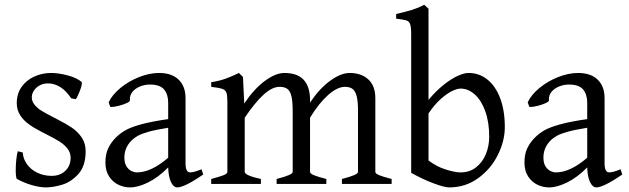

<svg xmlns="http://www.w3.org/2000/svg" viewBox="-20 -777 2655 811"><path d="M51.8 -21Q49.3 -22 47.9 -32.2Q46.4 -42.5 46.4 -57.6Q46.4 -79.1 48.8 -102.5Q51.3 -126 55.2 -138.2L76.2 -132.8Q77.6 -106 94 -83.3Q110.4 -60.5 137.7 -47.4Q165 -34.2 198.2 -34.2Q233.4 -34.2 255.9 -55.4Q278.3 -76.7 278.3 -110.8Q278.3 -132.3 264.9 -149.4Q251.5 -166.5 231.7 -179Q211.9 -191.4 177.2 -209L157.2 -219.2Q124.5 -235.8 102.1 -252Q79.6 -268.1 65.2 -290.3Q50.8 -312.5 50.8 -341.8Q50.8 -380.9 71 -409.7Q91.3 -438.5 124.8 -453.6Q158.2 -468.8 195.8 -468.8Q228.5 -468.8 266.8 -458.3Q305.2 -447.8 324.2 -431.2Q325.7 -429.7 325.7 -425.8Q325.7 -414.1 315.9 -389.6Q306.2 -365.2 299.8 -357.9L280.8 -361.8Q258.8 -394.5 233.9 -409.7Q209 -424.8 183.1 -424.8Q162.6 -424.8 147 -416Q131.3 -407.2 122.8 -393.6Q114.3 -379.9 114.3 -366.2Q114.3 -348.6 126 -334.5Q137.7 -320.3 155.3 -309.3Q172.9 -298.3 203.6 -282.7L222.2 -272.9Q259.8 -253.9 283.9 -237.5Q308.1 -221.2 325 -196.5Q341.8 -171.9 341.8 -138.2Q341.8 -75.7 310.8 -41.7Q279.8 -7.8 241.9 3.4Q204.1 14.6 173.8 14.6Q149.4 14.6 116.2 5.4Q83 -3.9 51.8 -21Z M690.4 -69.8Q648.9 -27.8 606 -6.6Q563 14.6 529.3 14.6Q503.9 14.6 480.2 3.4Q456.5 -7.8 440.9 -31.5Q425.3 -55.2 425.3 -90.8Q425.3 -125.5 437 -150.4Q448.7 -175.3 469.2 -195.8Q487.3 -213.9 510 -226.8Q532.7 -239.7 575.9 -251.7Q619.1 -263.7 690.4 -273.9V-342.8Q690.4 -378.4 672.9 -399.2Q655.3 -419.9 613.3 -419.9Q591.3 -419.9 571 -411.6Q550.8 -403.3 538.8 -388.2Q526.9 -373 528.8 -353.5Q529.3 -348.1 515.1 -341.6Q501 -335 481.7 -330.1Q462.4 -325.2 451.2 -325.2Q447.3 -325.2 445.8 -325.7L439 -344.7Q453.6 -376.5 488.5 -405.3Q523.4 -434.1 567.4 -451.4Q611.3 -468.8 651.9 -468.8Q705.1 -468.8 734.4 -440.7Q763.7 -412.6 763.7 -362.3V-86.9Q763.7 -48.8 783.2 -48.8Q799.3 -48.8 831.1 -62L838.4 -40Q798.3 -12.2 770.8 1.2Q743.2 14.6 729 14.6Q712.9 14.6 702.1 -8.3Q691.4 -31.2 690.4 -69.8ZM690.4 -237.3Q638.2 -229 607.7 -220.5Q577.1 -211.9 561.3 -202.9Q545.4 -193.8 533.7 -181.6Q505.4 -151.9 505.4 -111.8Q505.4 -87.9 514.4 -74Q523.4 -60.1 535.4 -54.4Q547.4 -48.8 558.1 -48.8Q618.7 -48.8 690.4 -110.8Z M1424.3 -21Q1460 -30.3 1476.1 -37.4Q1492.2 -44.4 1492.2 -50.8V-309.1Q1492.2 -349.1 1486.6 -370.8Q1481 -392.6 1469.2 -401.4Q1457.5 -410.2 1437 -410.2Q1404.8 -410.2 1365.7 -375.5Q1326.7 -340.8 1289.6 -279.8V-50.8Q1289.6 -43.9 1304.9 -37.4Q1320.3 -30.8 1358.4 -21V0H1148.4V-21Q1184.1 -30.3 1200.2 -37.4Q1216.3 -44.4 1216.3 -50.8V-309.1Q1216.3 -349.1 1210.9 -370.8Q1205.6 -392.6 1193.8 -401.4Q1182.1 -410.2 1161.1 -410.2Q1129.4 -410.2 1093.3 -377.2Q1057.1 -344.2 1013.7 -279.8V-50.8Q1013.7 -43.5 1032 -35.6Q1050.3 -27.8 1082 -21V0H872.1V-21Q908.7 -30.8 924.6 -37.1Q940.4 -43.5 940.4 -50.8V-347.2Q940.4 -374.5 936.3 -385.7Q932.1 -397 919.2 -401.6Q906.2 -406.2 872.1 -410.2V-429.7Q905.8 -435.1 931.9 -444.3Q958 -453.6 989.3 -468.8L1006.3 -451.7L1011.7 -339.8Q1053.7 -402.3 1099.1 -435.5Q1144.5 -468.8 1181.2 -468.8Q1289.6 -468.8 1289.6 -354V-343.8Q1329.6 -403.3 1374.8 -436Q1419.9 -468.8 1457 -468.8Q1505.9 -468.8 1535.6 -441.7Q1565.4 -414.6 1565.4 -361.8V-50.8Q1565.4 -43.9 1580.8 -37.4Q1596.2 -30.8 1634.3 -21V0H1424.3Z M1716.8 -46.9V-632.8Q1716.8 -663.1 1712.2 -675.3Q1707.5 -687.5 1696.3 -690.9Q1685.1 -694.3 1653.3 -698.2V-717.8Q1696.8 -728 1721.9 -735.8Q1747.1 -743.7 1772 -756.8Q1776.9 -752 1782.5 -747.1Q1788.1 -742.2 1790 -740.2V-355Q1820.8 -392.1 1852.8 -417.7Q1884.8 -443.4 1912.4 -456.1Q1939.9 -468.8 1959.5 -468.8Q2003.9 -468.8 2038.6 -441.2Q2073.2 -413.6 2092.8 -361.8Q2112.3 -310.1 2112.3 -240.2Q2112.3 -181.6 2082.8 -122.3Q2053.2 -63 1999.5 -24.2Q1945.8 14.6 1877.4 14.6Q1857.4 14.6 1812.3 -2.2Q1767.1 -19 1716.8 -46.9ZM1790 -297.9V-99.1Q1824.2 -73.2 1863 -61Q1901.9 -48.8 1925.3 -48.8Q1963.4 -48.8 1990.7 -70.1Q2018.1 -91.3 2032.2 -126Q2046.4 -160.6 2046.4 -199.2Q2046.4 -261.7 2029.5 -307.9Q2012.7 -354 1985.1 -378.4Q1957.5 -402.8 1925.3 -402.8Q1911.6 -402.8 1889.9 -392.6Q1868.2 -382.3 1841.8 -358.9Q1815.4 -335.4 1790 -297.9Z M2460.4 -69.8Q2418.9 -27.8 2376 -6.6Q2333 14.6 2299.3 14.6Q2273.9 14.6 2250.2 3.4Q2226.6 -7.8 2210.9 -31.5Q2195.3 -55.2 2195.3 -90.8Q2195.3 -125.5 2207 -150.4Q2218.8 -175.3 2239.3 -195.8Q2257.3 -213.9 2280 -226.8Q2302.7 -239.7 2345.9 -251.7Q2389.2 -263.7 2460.4 -273.9V-342.8Q2460.4 -378.4 2442.9 -399.2Q2425.3 -419.9 2383.3 -419.9Q2361.3 -419.9 2341.1 -411.6Q2320.8 -403.3 2308.8 -388.2Q2296.9 -373 2298.8 -353.5Q2299.3 -348.1 2285.2 -341.6Q2271 -335 2251.7 -330.1Q2232.4 -325.2 2221.2 -325.2Q2217.3 -325.2 2215.8 -325.7L2209 -344.7Q2223.6 -376.5 2258.5 -405.3Q2293.5 -434.1 2337.4 -451.4Q2381.3 -468.8 2421.9 -468.8Q2475.1 -468.8 2504.4 -440.7Q2533.7 -412.6 2533.7 -362.3V-86.9Q2533.7 -48.8 2553.2 -48.8Q2569.3 -48.8 2601.1 -62L2608.4 -40Q2568.4 -12.2 2540.8 1.2Q2513.2 14.6 2499 14.6Q2482.9 14.6 2472.2 -8.3Q2461.4 -31.2 2460.4 -69.8ZM2460.4 -237.3Q2408.2 -229 2377.7 -220.5Q2347.2 -211.9 2331.3 -202.9Q2315.4 -193.8 2303.7 -181.6Q2275.4 -151.9 2275.4 -111.8Q2275.4 -87.9 2284.4 -74Q2293.5 -60.1 2305.4 -54.4Q2317.4 -48.8 2328.1 -48.8Q2388.7 -48.8 2460.4 -110.8Z"/></svg>

Font: David Libre
Style: Regular
Weight: 400
Version: Version 1.000